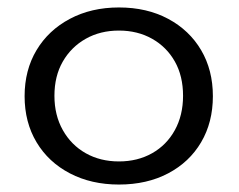

<svg xmlns="http://www.w3.org/2000/svg" viewBox="-20 -487 640 515"><path d="M299 8Q225 8 167.5 -22Q110 -52 78 -105.5Q46 -159 46 -229Q46 -299 78 -352.5Q110 -406 167.5 -436.5Q225 -467 299 -467Q374 -467 431 -436.5Q488 -406 519.5 -352.5Q551 -299 551 -229Q551 -159 519.5 -105.5Q488 -52 431 -22Q374 8 299 8ZM299 -54Q349 -54 388 -76Q427 -98 449 -138Q471 -178 471 -230Q471 -283 449 -322Q427 -361 388 -383Q349 -405 299 -405Q249 -405 210 -383Q171 -361 148.5 -322Q126 -283 126 -230Q126 -178 148.5 -138Q171 -98 210 -76Q249 -54 299 -54Z"/></svg>

Font: Inconsolata Expanded
Style: Regular
Weight: 400
Width: 7
Monospace: yes
Designer: Raph Levien, Cyreal, Brenton Simpson
Foundry: Raph Levien, Cyreal, Google
Version: Version 3.000; ttfautohint (v1.8.2.53-6de2)